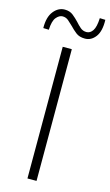

<svg xmlns="http://www.w3.org/2000/svg" viewBox="-146 -952 574 1000"><g transform="rotate(15 140.5 -452.0)"><path d="M113 -710H162V0H113ZM213 -781Q183 -781 164.5 -795.5Q146 -810 130 -827Q117 -840 103.5 -851.5Q90 -863 72 -863Q54 -863 38 -844Q22 -825 20 -777L-10 -778Q-11 -837 14 -868.5Q39 -900 74 -900Q101 -900 119 -885.5Q137 -871 152 -855Q165 -840 179 -828Q193 -816 212 -816Q232 -816 245.5 -836Q259 -856 261 -904L291 -903Q293 -842 270 -811.5Q247 -781 213 -781Z"/></g></svg>

Font: Synthetic Light
Style: Regular
Weight: 300
Designer: Santiago Orozco
Foundry: Typemade
Version: Version 2.000; ttfautohint (v1.8.4.7-5d5b)